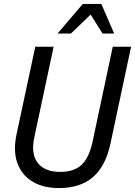

<svg xmlns="http://www.w3.org/2000/svg" viewBox="-20 -936 685 974"><path d="M450 -219 552 -699H645L540 -206Q516 -94 452 -38Q388 18 278 18Q199 18 144.5 -15Q90 -48 68 -109Q46 -170 64 -255L159 -699H252L154 -239Q136 -155 171.5 -109.5Q207 -64 286 -64Q357 -64 395 -101Q433 -138 450 -219ZM272 -766 400 -916H494L559 -766H500L440 -862L340 -766Z"/></svg>

Font: Fragment Mono
Style: Italic
Weight: 400
Italic angle: -12°
Designer: Wei Huang based on Nimbus Sans by URW Studio, based on Helvetica by Max Miedinger.
Foundry: Wei Huang
Version: Version 1.011; ttfautohint (v1.8.4.7-5d5b)